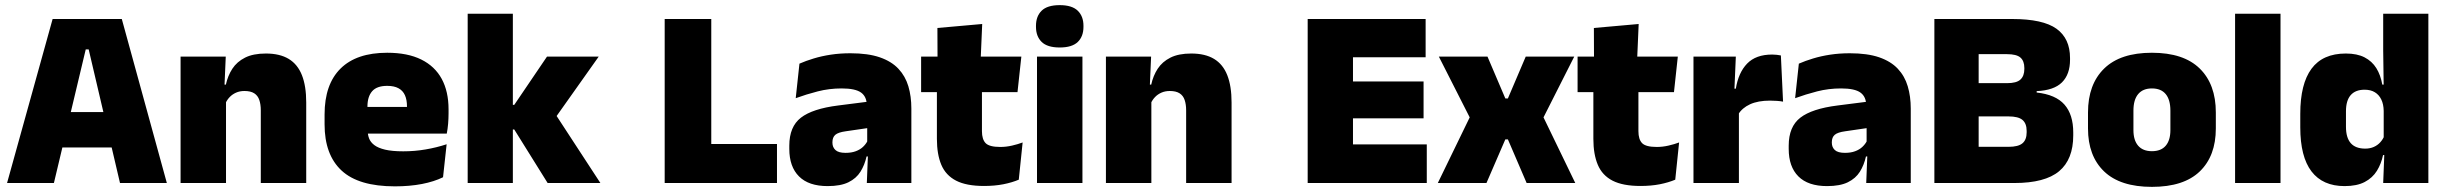

<svg xmlns="http://www.w3.org/2000/svg" viewBox="-20 -713 9526 748"><path d="M7.5 0 185 -639H454.5L630 0H447.5L325.5 -520.5H314L190 0ZM175 -138.5V-276.5H461.5V-138.5Z M996 0V-283Q996 -306.5 990.2 -323.5Q984.5 -340.5 970.5 -349.5Q956.5 -358.5 932.5 -358.5Q914 -358.5 899.5 -352Q885 -345.5 874.8 -334.8Q864.5 -324 858.5 -310.5L831.5 -383.5H860Q867.5 -418 885.2 -445.2Q903 -472.5 934.8 -488.5Q966.5 -504.5 1016 -504.5Q1070 -504.5 1104.8 -483.5Q1139.5 -462.5 1156.2 -420.2Q1173 -378 1173 -313.5V0ZM683.5 0V-492.5H859.5L854 -366L860.5 -348V0Z M1518.5 13Q1377 13 1310.8 -48.5Q1244.5 -110 1244.5 -228.5V-267Q1244.5 -384.5 1306.8 -446Q1369 -507.5 1488.5 -507.5Q1568 -507.5 1621 -481.2Q1674 -455 1700.8 -405.8Q1727.5 -356.5 1727.5 -287V-271.5Q1727.5 -251.5 1725.8 -230.8Q1724 -210 1720.5 -192.5H1562Q1564 -223 1564.8 -250Q1565.5 -277 1565.5 -298.5Q1565.5 -324.5 1557.5 -342.2Q1549.5 -360 1532.5 -369.2Q1515.5 -378.5 1488.5 -378.5Q1448 -378.5 1429.8 -357.5Q1411.5 -336.5 1411.5 -298V-253.5L1412.5 -234.5V-203.5Q1412.5 -188 1418 -173.5Q1423.5 -159 1438.2 -147.8Q1453 -136.5 1480.2 -130Q1507.5 -123.5 1551 -123.5Q1595.5 -123.5 1638 -130.8Q1680.5 -138 1720 -151L1706 -22.5Q1671.5 -5.5 1623.8 3.8Q1576 13 1518.5 13ZM1338 -192.5V-296.5H1685V-192.5Z M2113.5 0 1983.5 -208.5H1947.5V-304.5H1983.5L2111 -492.5H2312.5L2137.5 -245.5V-278L2319 0ZM1802 0V-659.5H1978V0Z M2751 0H2569.5V-639H2751ZM2673.5 -152H3007V0H2673.5Z M3357 0 3362 -126 3358.5 -130.5V-283.5L3357 -301.5Q3357 -336 3334.8 -352.2Q3312.5 -368.5 3259 -368.5Q3210.5 -368.5 3165.8 -357Q3121 -345.5 3080 -330.5L3094.5 -465Q3119.5 -476 3150 -485.2Q3180.5 -494.5 3216.5 -500Q3252.5 -505.5 3293 -505.5Q3361.5 -505.5 3407.2 -489.8Q3453 -474 3480 -445.2Q3507 -416.5 3518.8 -377Q3530.5 -337.5 3530.5 -290V0ZM3204.5 12Q3130.5 12 3092.8 -25.8Q3055 -63.5 3055 -133V-145.5Q3055 -219.5 3100.2 -254.5Q3145.5 -289.5 3245 -302L3370.5 -318L3381 -217L3274.5 -201.5Q3245.5 -197.5 3234.2 -187.8Q3223 -178 3223 -159V-157Q3223 -139.5 3234.8 -128.5Q3246.5 -117.5 3274 -117.5Q3297 -117.5 3313.8 -123.8Q3330.5 -130 3341.8 -140.5Q3353 -151 3359.5 -163.5L3384.5 -103.5H3356Q3348.5 -70 3332.2 -44Q3316 -18 3285.5 -3Q3255 12 3204.5 12Z M3813.5 11.5Q3745 11.5 3704.8 -9.2Q3664.5 -30 3647.2 -71Q3630 -112 3630 -172V-436H3805.5V-202Q3805.5 -170 3820 -155.2Q3834.5 -140.5 3877 -140.5Q3900 -140.5 3922.8 -145.8Q3945.5 -151 3964 -158L3949 -13Q3923 -2 3889 4.8Q3855 11.5 3813.5 11.5ZM3568.5 -354V-492.5H3959L3944 -354ZM3632.5 -480.5 3632 -604 3806.5 -619.5 3800.5 -480.5Z M4020 0V-492.5H4197V0ZM4108.5 -528Q4060 -528 4038 -549.8Q4016 -571.5 4016 -608.5V-612.5Q4016 -649.5 4038 -671.2Q4060 -693 4108.5 -693Q4156.5 -693 4178.8 -671.2Q4201 -649.5 4201 -612.5V-608.5Q4201 -571 4178.8 -549.5Q4156.5 -528 4108.5 -528Z M4601 0V-283Q4601 -306.5 4595.2 -323.5Q4589.5 -340.5 4575.5 -349.5Q4561.5 -358.5 4537.5 -358.5Q4519 -358.5 4504.5 -352Q4490 -345.5 4479.8 -334.8Q4469.5 -324 4463.5 -310.5L4436.5 -383.5H4465Q4472.5 -418 4490.2 -445.2Q4508 -472.5 4539.8 -488.5Q4571.5 -504.5 4621 -504.5Q4675 -504.5 4709.8 -483.5Q4744.5 -462.5 4761.2 -420.2Q4778 -378 4778 -313.5V0ZM4288.5 0V-492.5H4464.5L4459 -366L4465.5 -348V0Z M5074.5 0V-639H5251V0ZM5127 0V-150.5H5538.5V0ZM5178.5 -252V-395.5H5526V-252ZM5127 -490V-639H5534V-490Z M5581.5 0 5717.5 -280V-232.5L5585.5 -492.5H5775L5844.5 -329.5H5854.5L5924 -492.5H6113L5981.5 -232.5V-280L6117 0H5927.5L5854.5 -170H5844.5L5771 0Z M6371 11.5Q6302.5 11.5 6262.2 -9.2Q6222 -30 6204.8 -71Q6187.5 -112 6187.5 -172V-436H6363V-202Q6363 -170 6377.5 -155.2Q6392 -140.5 6434.5 -140.5Q6457.5 -140.5 6480.2 -145.8Q6503 -151 6521.5 -158L6506.5 -13Q6480.5 -2 6446.5 4.8Q6412.5 11.5 6371 11.5ZM6126 -354V-492.5H6516.5L6501.5 -354ZM6190 -480.5 6189.5 -604 6364 -619.5 6358 -480.5Z M6752 -267.5 6701 -367.5H6742.5Q6752.5 -430 6786.5 -465.2Q6820.5 -500.5 6884 -500.5Q6893.5 -500.5 6901.8 -499.5Q6910 -498.5 6918 -497L6926.5 -317Q6916.5 -319 6902.8 -320Q6889 -321 6876 -321Q6829 -321 6798 -306.8Q6767 -292.5 6752 -267.5ZM6577.5 0V-492.5H6742.5L6735.5 -329.5H6754.5V0Z M7250.5 0 7255.5 -126 7252 -130.5V-283.5L7250.5 -301.5Q7250.5 -336 7228.2 -352.2Q7206 -368.5 7152.5 -368.5Q7104 -368.5 7059.2 -357Q7014.5 -345.5 6973.5 -330.5L6988 -465Q7013 -476 7043.5 -485.2Q7074 -494.5 7110 -500Q7146 -505.5 7186.5 -505.5Q7255 -505.5 7300.8 -489.8Q7346.5 -474 7373.5 -445.2Q7400.5 -416.5 7412.2 -377Q7424 -337.5 7424 -290V0ZM7098 12Q7024 12 6986.2 -25.8Q6948.5 -63.5 6948.5 -133V-145.5Q6948.5 -219.5 6993.8 -254.5Q7039 -289.5 7138.5 -302L7264 -318L7274.5 -217L7168 -201.5Q7139 -197.5 7127.8 -187.8Q7116.5 -178 7116.5 -159V-157Q7116.5 -139.5 7128.2 -128.5Q7140 -117.5 7167.5 -117.5Q7190.5 -117.5 7207.2 -123.8Q7224 -130 7235.2 -140.5Q7246.5 -151 7253 -163.5L7278 -103.5H7249.5Q7242 -70 7225.8 -44Q7209.5 -18 7179 -3Q7148.5 12 7098 12Z M7646 0V-141H7804.5Q7843 -141 7859.2 -154.8Q7875.5 -168.5 7875.5 -197.5V-203Q7875.5 -232 7859.2 -245.8Q7843 -259.5 7804.5 -259.5H7642.5V-389H7799Q7836 -389 7851.2 -403Q7866.5 -417 7866.5 -444.5V-448Q7866.5 -475.5 7851.2 -488.8Q7836 -502 7799 -502H7642.5V-639H7819Q7939 -639 7991.8 -601Q8044.5 -563 8044.5 -487V-480Q8044.5 -423.5 8013.2 -392.2Q7982 -361 7914.5 -358V-352.5Q7988.5 -344.5 8022.8 -305.5Q8057 -266.5 8057 -197V-185.5Q8057 -92 8002 -46Q7947 0 7827.5 0ZM7516 0V-639H7688.5V0Z M8363.5 15Q8240 15 8177.2 -45.2Q8114.5 -105.5 8114.5 -212.5V-275Q8114.5 -384.5 8177.5 -446Q8240.5 -507.5 8363.5 -507.5Q8487 -507.5 8549.8 -446Q8612.5 -384.5 8612.5 -275V-212.5Q8612.5 -105.5 8550 -45.2Q8487.5 15 8363.5 15ZM8363.5 -124Q8399 -124 8417.2 -145.2Q8435.5 -166.5 8435.5 -206V-282Q8435.5 -324.5 8417.2 -346.5Q8399 -368.5 8363.5 -368.5Q8328.5 -368.5 8310 -346.5Q8291.5 -324.5 8291.5 -282V-206Q8291.5 -166.5 8310 -145.2Q8328.5 -124 8363.5 -124Z M8687.5 0V-659.5H8864.5V0Z M9114 12Q9029 12 8985.2 -45.2Q8941.5 -102.5 8941.5 -217V-269.5Q8941.5 -386 8985.2 -445.2Q9029 -504.5 9119 -504.5Q9163 -504.5 9192 -489.5Q9221 -474.5 9237.8 -447.5Q9254.5 -420.5 9261 -383.5H9306.5L9266.5 -281Q9266 -307 9257.2 -325.2Q9248.5 -343.5 9232.2 -353.5Q9216 -363.5 9192 -363.5Q9156.5 -363.5 9138 -342.5Q9119.5 -321.5 9119.5 -279.5V-219Q9119.5 -176.5 9138.2 -155.2Q9157 -134 9194.5 -134Q9213 -134 9227.8 -140.5Q9242.5 -147 9253 -158.5Q9263.5 -170 9269.5 -185L9313 -109H9264Q9257 -75 9240 -47.5Q9223 -20 9192.5 -4Q9162 12 9114 12ZM9264.5 0 9269.5 -128.5 9266.5 -153V-350V-372.5L9264.5 -517V-659.5H9440.5V0Z"/></svg>

Font: Anek Latin ExtraBold
Style: Regular
Weight: 800
Designer: Yesha Goshar
Foundry: Ek Type
Version: Version 1.003